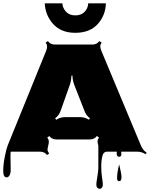

<svg xmlns="http://www.w3.org/2000/svg" viewBox="-24 -921 911 1166"><path d="M511.7 -900.9H619.1Q617.2 -829.6 571.3 -776.9Q522.9 -721.7 433.1 -721.7Q345.7 -721.7 296.9 -777.3Q251.5 -829.6 247.6 -900.9H354.5Q356.9 -870.6 377.4 -849.1Q397.9 -827.6 433.3 -827.6Q468.8 -827.6 489.5 -848.9Q510.3 -870.1 511.7 -900.9ZM39.6 31.2 41 108.9Q41 132.3 33.7 144.3Q26.4 156.2 16.1 156.2Q-4.4 156.2 -4.4 116.7Q-4.4 77.1 5.4 29.1Q15.1 -19 22.5 -37.1L256.8 -613.8Q261.7 -626.5 261.7 -638.7Q261.7 -650.9 253.4 -662.6L267.1 -671.4Q281.2 -650.4 311 -650.4H535.6Q564.9 -650.4 579.1 -671.4L593.3 -662.6Q585 -650.9 585 -640.1Q585 -629.4 590.8 -614.3L832 -36.6Q843.3 -9.3 866.7 6.3L860.8 15.6Q836.9 0 807.6 0H711.9Q712.9 10.7 712.9 15.1Q712.9 31.2 699.7 31.2Q693.8 31.2 689.2 26.6Q684.6 22 684.6 13.4Q684.6 4.9 685.5 0H626.5Q605 0 598.6 23.4Q590.8 52.2 590.8 89.6Q590.8 127 595.7 157.7Q600.6 188.5 600.6 200Q600.6 211.4 595 218.5Q589.4 225.6 581.1 225.6Q572.8 225.6 566.9 218.8Q561 211.9 561 199.7Q561 187.5 567.1 152.3Q573.2 117.2 573.2 99.6V-37.6Q568.4 -50.8 568.4 -62Q568.4 -73.2 577.1 -85.9L564.5 -95.2Q549.8 -74.2 520.5 -74.2H319.8Q290.5 -74.2 275.9 -94.7L263.2 -85.9Q272.5 -72.8 272.5 -61.5Q272.5 -50.3 269 -37.6V-37.1Q264.6 -20.5 264.6 -11.7Q264.6 -2.9 274.4 11.2L261.7 20.5Q247.1 0 217.8 0H41Q39.6 9.3 39.6 31.2ZM370.1 -209.5H463.4Q492.7 -209.5 516.1 -193.8L522.5 -203.1Q499.5 -218.8 489.3 -246.6L427.2 -405.3Q416.5 -433.1 416 -461.9H409.7Q408.7 -429.7 399.9 -405.3L343.8 -247.1Q333.5 -218.8 311 -203.1L317.4 -193.4Q340.3 -209.5 370.1 -209.5ZM687 161.6Q687 127.9 699.7 77.1Q713.9 135.7 713.9 153.3Q713.9 179.2 700.4 179.2Q687 179.2 687 161.6Z"/></svg>

Font: Nosifer
Style: Regular
Weight: 400
Version: Version 001.002